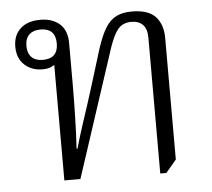

<svg xmlns="http://www.w3.org/2000/svg" viewBox="-45 -602 723 655"><g transform="rotate(-5 316.5 -274.5)"><path d="M478 5V-460Q478 -490 464 -504.5Q450 -519 424 -519Q409 -519 396 -513Q383 -507 372 -490Q361 -473 349 -439L205 0H150V-404L157 -402Q150 -394 138 -389Q126 -384 109 -384Q72 -384 47.5 -406.5Q23 -429 23 -469Q23 -508 47.5 -530.5Q72 -553 116 -553Q157 -553 182 -531Q207 -509 207 -465V-325Q207 -270 205.5 -212Q204 -154 201 -104H204Q216 -146 227.5 -181Q239 -216 250 -249.5Q261 -283 272 -319L309 -439Q324 -484 339.5 -508.5Q355 -533 376.5 -543.5Q398 -554 429 -554Q486 -554 510.5 -527Q535 -500 535 -455V-38L499 5ZM113 -416Q165 -416 165 -468Q165 -520 113 -520Q89 -520 75 -507Q61 -494 61 -468Q61 -443 74.5 -429.5Q88 -416 113 -416Z"/></g></svg>

Font: Noto Serif Thai Light
Style: Regular
Weight: 300
Version: Version 2.001